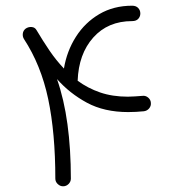

<svg xmlns="http://www.w3.org/2000/svg" viewBox="-20 -629 603 676"><path d="M69.8 -527.8Q79.1 -534.7 91.1 -533.9Q103 -533.2 108.9 -522.5Q130.9 -485.4 154.3 -450.9Q177.7 -416.5 205.1 -387.7Q215.3 -449.2 247.3 -499.5Q279.3 -549.8 329.6 -579.3Q379.9 -608.9 445.3 -608.9Q459 -608.9 466.6 -600.8Q474.1 -592.8 474.1 -581.5Q474.1 -570.8 466.8 -562.7Q459.5 -554.7 445.3 -554.7Q359.9 -554.7 308.3 -496.8Q256.8 -439 253.4 -344.7Q289.1 -318.4 332.5 -303.5Q376 -288.6 430.2 -288.6Q442.4 -288.6 455.1 -289.6Q467.8 -290.5 481.4 -291.5Q492.7 -293 501.7 -285.4Q510.7 -277.8 511.2 -266.6Q512.2 -255.9 505.1 -247.3Q498 -238.8 486.8 -237.3Q458.5 -234.4 431.2 -234.4Q347.2 -234.4 286.1 -267.3Q225.1 -300.3 180.7 -350.6Q205.6 -279.3 217.5 -191.7Q229.5 -104 229.5 0Q229.5 10.7 221.4 18.8Q213.4 26.9 202.1 26.9Q191.4 26.9 183.1 18.8Q174.8 10.7 174.8 0Q174.8 -160.6 149.7 -280.3Q124.5 -399.9 64 -492.2Q59.1 -500.5 60.3 -510.7Q61.5 -521 69.8 -527.8Z"/></svg>

Font: Mikhak-DS2-FD Light
Style: Regular
Weight: 300
Designer: Amin Abedi
Version: Version 3.2